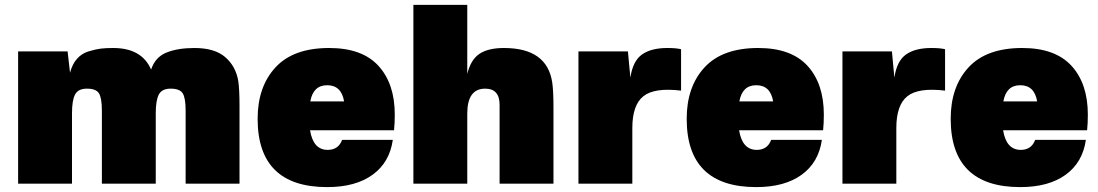

<svg xmlns="http://www.w3.org/2000/svg" viewBox="-20 -750 4484 784"><path d="M442 -554Q559 -554 597 -466Q614 -517 660 -535.5Q706 -554 774 -554Q857 -554 900 -516.5Q943 -479 953 -419Q958 -385 958 -318V0H738V-298Q738 -350 726 -369Q714 -388 677 -388Q641 -388 628.5 -364Q616 -340 616 -288V0H396V-298Q396 -350 384 -369Q372 -388 335 -388Q299 -388 286.5 -364Q274 -340 274 -288V0H54V-540H256L266 -453Q275 -488 294.5 -510Q314 -532 342.5 -540.5Q371 -549 391.5 -551.5Q412 -554 442 -554Z M1324 -554Q1459 -554 1525.5 -481Q1592 -408 1592 -282Q1592 -246 1589 -218H1246Q1259 -138 1318 -138Q1362 -138 1377 -179H1584Q1571 -87 1501.5 -36.5Q1432 14 1316 14Q1032 14 1032 -265Q1032 -396 1105 -475Q1178 -554 1324 -554ZM1247 -336H1385Q1374 -402 1316 -402Q1259 -402 1247 -336Z M1888 -730V-448Q1902 -506 1937.5 -530Q1973 -554 2038 -554Q2214 -554 2235 -413Q2240 -379 2240 -312V0H2020V-322Q2020 -388 1961 -388Q1888 -388 1888 -286V0H1668V-730Z M2705 -554Q2742 -554 2761 -549V-380Q2652 -393 2607 -357Q2562 -321 2562 -227V0H2342V-540H2544L2554 -433Q2564 -501 2601.5 -527.5Q2639 -554 2705 -554Z M3076 -554Q3211 -554 3277.5 -481Q3344 -408 3344 -282Q3344 -246 3341 -218H2998Q3011 -138 3070 -138Q3114 -138 3129 -179H3336Q3323 -87 3253.5 -36.5Q3184 14 3068 14Q2784 14 2784 -265Q2784 -396 2857 -475Q2930 -554 3076 -554ZM2999 -336H3137Q3126 -402 3068 -402Q3011 -402 2999 -336Z M3783 -554Q3820 -554 3839 -549V-380Q3730 -393 3685 -357Q3640 -321 3640 -227V0H3420V-540H3622L3632 -433Q3642 -501 3679.5 -527.5Q3717 -554 3783 -554Z M4154 -554Q4289 -554 4355.5 -481Q4422 -408 4422 -282Q4422 -246 4419 -218H4076Q4089 -138 4148 -138Q4192 -138 4207 -179H4414Q4401 -87 4331.5 -36.5Q4262 14 4146 14Q3862 14 3862 -265Q3862 -396 3935 -475Q4008 -554 4154 -554ZM4077 -336H4215Q4204 -402 4146 -402Q4089 -402 4077 -336Z"/></svg>

Font: Nacelle Black
Style: Regular
Weight: 900
Designer: Sora Sagano
Foundry: Sora Sagano
Version: Version 1.000;FEAKit 1.0